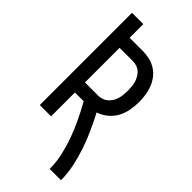

<svg xmlns="http://www.w3.org/2000/svg" viewBox="-291 -801 1082 1082"><g transform="rotate(45 250.0 -260.0)"><path d="M356 215Q356 161 344 108.5Q332 56 313.5 5Q295 -46 271.5 -94.5Q248 -143 222 -190H152V0H62V-735H152V-626H256Q283 -626 310 -620Q337 -614 360.5 -599.5Q384 -585 401 -563Q418 -541 428 -515.5Q438 -490 442 -463Q446 -436 446 -408Q446 -375 440 -342Q434 -309 418 -279.5Q402 -250 375.5 -228.5Q349 -207 318 -197Q343 -149 365.5 -99.5Q388 -50 405.5 1.5Q423 53 434.5 107Q446 161 446 215ZM256 -270Q272 -270 287.5 -275Q303 -280 315 -290.5Q327 -301 335.5 -315Q344 -329 348.5 -344.5Q353 -360 354.5 -376Q356 -392 356 -408Q356 -424 354.5 -440Q353 -456 348.5 -471.5Q344 -487 335.5 -501.5Q327 -516 315 -526.5Q303 -537 287.5 -541.5Q272 -546 256 -546H152V-270Z"/></g></svg>

Font: Iosevka Term Curly Medium
Style: Regular
Weight: 500
Designer: Belleve Invis
Foundry: Belleve Invis
Version: Version 32.3.0